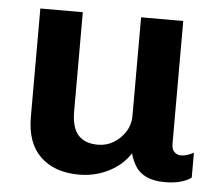

<svg xmlns="http://www.w3.org/2000/svg" viewBox="-43 -559 710 617"><g transform="rotate(5 312.0 -250.5)"><path d="M233 10Q154 10 108.5 -33.5Q63 -77 63 -161V-511H200V-191Q200 -139 221.5 -115Q243 -91 285 -91Q313 -91 336 -105Q359 -119 373.5 -142Q388 -165 388 -193V-511H524V-115Q524 -96 533.5 -88Q543 -80 554 -80Q564 -80 574.5 -83.5Q585 -87 595 -92V-12Q582 -2 560.5 4Q539 10 509 10Q474 10 450.5 -1Q427 -12 415 -31.5Q403 -51 397 -73Q372 -34 328 -12Q284 10 233 10Z"/></g></svg>

Font: Chivo SemiBold
Style: Regular
Weight: 600
Designer: Hector Gatti
Foundry: Omnibus-Type
Version: Version 2.002